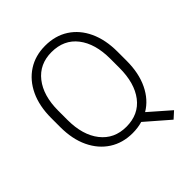

<svg xmlns="http://www.w3.org/2000/svg" viewBox="-228 -865 1133 1133"><g transform="rotate(-45 338.5 -298.5)"><path d="M613.3 -393.6V-317.9Q613.3 -214.8 577.1 -139.9Q541 -64.9 476.1 -26.4L605 86.4L563.5 124L418.9 -1.5Q380.4 9.8 336.9 9.8Q254.4 9.8 191.9 -30.5Q129.4 -70.8 94.5 -144.3Q59.6 -217.8 59.6 -317.9V-393.6Q59.6 -493.2 94.2 -566.7Q128.9 -640.1 191.2 -680.4Q253.4 -720.7 335.9 -720.7Q420.4 -720.7 482.7 -680.4Q544.9 -640.1 579.1 -566.7Q613.3 -493.2 613.3 -393.6ZM553.7 -317.9V-394.5Q553.7 -520 496.6 -593.8Q439.5 -667.5 335.9 -667.5Q235.4 -667.5 177.5 -593.8Q119.6 -520 119.6 -394.5V-317.9Q119.6 -191.4 178 -117.2Q236.3 -43 336.9 -43Q440.4 -43 497.1 -117.2Q553.7 -191.4 553.7 -317.9Z"/></g></svg>

Font: Vazirmatn FD ExtraLight
Style: Regular
Weight: 200
Designer: Saber Rastikerdar
Foundry: Saber Rastikerdar
Version: Version 33.003